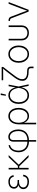

<svg xmlns="http://www.w3.org/2000/svg" viewBox="2074 -2866 997 5184"><g transform="rotate(-90 2572.0 -274.5)"><path d="M256.8 9.8Q196.3 9.8 151.4 -9.8Q106.4 -29.3 81.5 -63.5Q56.6 -97.7 56.6 -142.1Q56.6 -174.3 69.6 -200.9Q82.5 -227.5 107.7 -246.8Q132.8 -266.1 169.9 -276.6Q207 -287.1 255.4 -287.1H303.7V-258.3H249Q207 -258.3 173.6 -244.4Q140.1 -230.5 121.3 -204.6Q102.5 -178.7 102.5 -143.1Q102.5 -93.3 144.5 -62.3Q186.5 -31.2 257.8 -31.2Q306.2 -31.2 335.7 -45.4Q365.2 -59.6 381.3 -86.2Q397.5 -112.8 404.8 -149.9L447.8 -143.1Q439.9 -96.7 417.2 -62.3Q394.5 -27.8 355.2 -9Q315.9 9.8 256.8 9.8ZM255.4 -264.6Q206.5 -264.6 171.4 -273.9Q136.2 -283.2 113.8 -300.5Q91.3 -317.9 80.6 -342Q69.8 -366.2 69.8 -396Q69.8 -441.9 93 -475.6Q116.2 -509.3 158.4 -527.8Q200.7 -546.4 256.8 -546.4Q308.6 -546.4 344.7 -530.3Q380.9 -514.2 403.6 -483.9Q426.3 -453.6 436 -409.2L393.6 -400.4Q381.8 -452.6 348.9 -479.5Q315.9 -506.3 256.8 -506.3Q191.4 -506.3 153.1 -476.3Q114.7 -446.3 114.3 -396.5Q114.3 -350.1 148.7 -324Q183.1 -297.9 249.5 -297.9H303.7V-264.6Z M631.3 -539.1V0H587.4V-539.1ZM975.6 -539.1 703.1 -252.9H610.4V-289.6H683.6L919.4 -539.1ZM918.9 0 668.5 -258.3 701.7 -282.7 976.6 0Z M1338.4 204.1V-406.7Q1338.4 -453.6 1354 -484.9Q1369.6 -516.1 1398.4 -532Q1427.2 -547.9 1465.8 -547.9Q1525.4 -547.9 1571 -513.4Q1616.7 -479 1642.3 -418.9Q1668 -358.9 1668 -280.8Q1668 -188.5 1631.1 -123.5Q1594.2 -58.6 1526.6 -24.7Q1459 9.3 1367.2 9.3H1348.6Q1258.3 9.3 1191.9 -24.9Q1125.5 -59.1 1089.1 -122.6Q1052.7 -186 1052.7 -273.9Q1052.7 -343.3 1075.4 -399.9Q1098.1 -456.5 1140.1 -493.9Q1182.1 -531.2 1239.3 -542.5L1247.6 -502.4Q1201.2 -493.7 1167.5 -463.4Q1133.8 -433.1 1115.2 -385.3Q1096.7 -337.4 1096.7 -276.9Q1096.7 -198.2 1127 -143.6Q1157.2 -88.9 1213.6 -60.3Q1270 -31.7 1348.6 -31.7H1367.2Q1447.8 -31.7 1505.4 -60.1Q1563 -88.4 1593.8 -144Q1624.5 -199.7 1624.5 -281.7Q1624.5 -347.7 1604.7 -398.4Q1585 -449.2 1549.8 -478Q1514.6 -506.8 1467.8 -506.8Q1441.9 -506.8 1422.6 -496.6Q1403.3 -486.3 1392.8 -465.3Q1382.3 -444.3 1382.3 -411.6V204.1Z M1806.2 204.1V-268.6Q1806.2 -350.6 1834 -413.3Q1861.8 -476.1 1911.9 -511.5Q1961.9 -546.9 2028.8 -546.9Q2095.7 -546.9 2145.8 -511.5Q2195.8 -476.1 2223.4 -413.3Q2251 -350.6 2251 -268.6Q2251 -187 2223.6 -123.8Q2196.3 -60.5 2147 -24.7Q2097.7 11.2 2032.2 11.2Q1986.3 11.2 1950.7 -6.3Q1915 -23.9 1890.6 -53.5Q1866.2 -83 1853.5 -118.7H1850.1V204.1ZM2027.8 -29.8Q2083 -29.8 2123 -60.8Q2163.1 -91.8 2184.8 -146Q2206.5 -200.2 2206.5 -269Q2206.5 -336.9 2185.1 -390.6Q2163.6 -444.3 2123.8 -475.1Q2084 -505.9 2028.8 -505.9Q1973.6 -505.9 1933.3 -475.3Q1893.1 -444.8 1871.1 -391.4Q1849.1 -337.9 1849.1 -269Q1849.1 -199.7 1870.8 -145.8Q1892.6 -91.8 1932.6 -60.8Q1972.7 -29.8 2027.8 -29.8Z M2589.8 11.2Q2520.5 11.2 2468.3 -24.4Q2416 -60.1 2387 -123Q2357.9 -186 2357.9 -268.1Q2357.9 -349.6 2387.7 -412.4Q2417.5 -475.1 2470.2 -510.7Q2522.9 -546.4 2591.3 -546.4Q2638.2 -546.4 2675 -530.5Q2711.9 -514.6 2738.5 -485.6Q2765.1 -456.5 2782.2 -417.5Q2799.3 -378.4 2806.6 -332H2821.3L2827.6 -271.5L2886.2 0H2843.8L2786.6 -290Q2777.8 -336.9 2762.2 -376.5Q2746.6 -416 2723.1 -444.8Q2699.7 -473.6 2667.2 -489.5Q2634.8 -505.4 2591.8 -505.4Q2535.6 -505.4 2492.9 -475.6Q2450.2 -445.8 2426.3 -392.3Q2402.3 -338.9 2402.3 -268.1Q2402.3 -196.8 2425.5 -143.3Q2448.7 -89.8 2491.2 -60.1Q2533.7 -30.3 2590.3 -30.3Q2629.9 -30.3 2662.1 -44.7Q2694.3 -59.1 2719.2 -86.9Q2744.1 -114.7 2761 -154.8Q2777.8 -194.8 2786.6 -246.1L2835.9 -539.1H2878.9L2827.6 -268.1L2821.8 -207H2808.6Q2799.3 -155.3 2780.5 -114.7Q2761.7 -74.2 2733.6 -46.1Q2705.6 -18.1 2669.4 -3.4Q2633.3 11.2 2589.8 11.2ZM2578.6 -614.3 2596.7 -752.9H2643.1L2610.8 -614.3Z M3321.8 132.8V61Q3321.8 40 3314.2 26.6Q3306.6 13.2 3290.5 6.6Q3274.4 0 3249 0H3221.2Q3150.4 0 3096.2 -17.1Q3042 -34.2 3011.7 -72Q2981.4 -109.9 2981.4 -170.4Q2981.4 -222.7 3003.9 -272Q3026.4 -321.3 3066.2 -376Q3106 -430.7 3158.2 -498.5L3230 -591.8Q3246.6 -613.3 3262.9 -632.8Q3279.3 -652.3 3294.9 -669.9Q3310.5 -687.5 3325.2 -704.1L3325.7 -689.9Q3308.6 -689 3290.3 -688.5Q3272 -688 3253.7 -687.5Q3235.4 -687 3217 -686.8Q3198.7 -686.5 3181.2 -686.5H2996.1V-727.5H3356V-687L3190.4 -471.7Q3139.6 -405.8 3102.8 -355Q3065.9 -304.2 3045.9 -261Q3025.9 -217.8 3025.9 -172.4Q3025.9 -122.6 3050.3 -93.8Q3074.7 -64.9 3119.6 -52.5Q3164.6 -40 3226.1 -40H3249.5Q3305.7 -40 3335.2 -14.6Q3364.7 10.7 3364.7 60.5V132.8Z M3702.1 11.2Q3634.3 11.2 3581.8 -24.9Q3529.3 -61 3499 -124Q3468.8 -187 3468.8 -268.1Q3468.8 -349.1 3499 -412.1Q3529.3 -475.1 3581.8 -511Q3634.3 -546.9 3702.1 -546.9Q3770 -546.9 3822.5 -511Q3875 -475.1 3905 -411.9Q3935.1 -348.6 3935.1 -268.1Q3935.1 -187 3905 -124Q3875 -61 3822.5 -24.9Q3770 11.2 3702.1 11.2ZM3702.1 -29.8Q3759.3 -29.8 3801.5 -61.3Q3843.8 -92.8 3867.2 -146.7Q3890.6 -200.7 3890.6 -268.1Q3890.6 -335 3867.2 -388.9Q3843.8 -442.9 3801.3 -474.4Q3758.8 -505.9 3702.1 -505.9Q3645.5 -505.9 3603.3 -474.4Q3561 -442.9 3537.1 -389.2Q3513.2 -335.4 3513.2 -268.1Q3513.2 -200.7 3536.9 -146.7Q3560.5 -92.8 3603 -61.3Q3645.5 -29.8 3702.1 -29.8Z M4275.4 8.3Q4214.8 8.3 4169.4 -15.6Q4124 -39.6 4098.4 -83.5Q4072.8 -127.4 4072.8 -187V-539.1H4116.7V-188.5Q4116.7 -140.6 4136.5 -105.5Q4156.2 -70.3 4192.1 -51.5Q4228 -32.7 4275.4 -32.7Q4322.8 -32.7 4358.4 -51.5Q4394 -70.3 4413.8 -105.5Q4433.6 -140.6 4433.6 -188.5V-539.1H4477.5V-187Q4477.5 -127.4 4452.1 -83.5Q4426.8 -39.6 4381.1 -15.6Q4335.4 8.3 4275.4 8.3Z M4849.6 0 4668.9 -468.3Q4661.1 -486.8 4647 -494.6Q4632.8 -502.4 4609.4 -502.4H4597.7V-542H4610.4Q4648.9 -542 4673.6 -527.8Q4698.2 -513.7 4710 -483.4L4824.2 -183.1Q4839.8 -142.6 4853.3 -101.8Q4866.7 -61 4881.3 -21.5H4867.7Q4882.3 -61 4896 -101.8Q4909.7 -142.6 4924.8 -183.1L5060.5 -539.1H5107.4L4899.4 0Z"/></g></svg>

Font: Inter 18pt ExtraLight
Style: Regular
Weight: 250
Designer: Rasmus Andersson
Foundry: rsms
Version: Version 4.001;git-66647c0bb